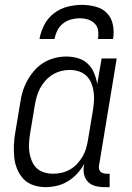

<svg xmlns="http://www.w3.org/2000/svg" viewBox="-20 -760 540 788"><path d="M167 8Q141 8 117 0Q93 -8 76.5 -25.5Q60 -43 50.5 -66Q41 -89 38.5 -114Q36 -139 37 -165Q38 -191 43 -218L63 -338Q66 -361 73 -384Q80 -407 92 -429Q104 -451 121 -470.5Q138 -490 159.5 -503Q181 -516 205 -522Q229 -528 252 -528Q277 -528 300.5 -521Q324 -514 340.5 -498Q357 -482 366 -460.5Q375 -439 379 -415L397 -520H459L387 -84Q385 -76 386 -69Q387 -62 391 -57Q395 -52 402 -49.5Q409 -47 416 -47H430V8H407Q388 8 370 3Q352 -2 340 -15Q328 -28 324.5 -46.5Q321 -65 325 -84V-87Q314 -66 297 -47.5Q280 -29 258.5 -16Q237 -3 213.5 2.5Q190 8 167 8ZM198 -47Q215 -47 233 -51Q251 -55 267.5 -64.5Q284 -74 296.5 -87.5Q309 -101 318.5 -117Q328 -133 333 -150Q338 -167 341 -185L361 -305Q364 -324 365.5 -343.5Q367 -363 364.5 -382Q362 -401 355 -418.5Q348 -436 335 -448.5Q322 -461 304 -467Q286 -473 266 -473Q249 -473 231 -468.5Q213 -464 196.5 -454Q180 -444 167 -429.5Q154 -415 145 -398.5Q136 -382 131 -364Q126 -346 123 -329L103 -209Q100 -189 99 -170Q98 -151 101 -133Q104 -115 111 -98.5Q118 -82 130.5 -70Q143 -58 161 -52.5Q179 -47 198 -47ZM142 -600Q147 -629 161.5 -657.5Q176 -686 201.5 -705.5Q227 -725 257 -732.5Q287 -740 316 -740Q345 -740 373 -732.5Q401 -725 419.5 -705.5Q438 -686 443.5 -657.5Q449 -629 444 -600H382Q385 -618 382.5 -635Q380 -652 368.5 -663.5Q357 -675 341 -680Q325 -685 307 -685Q289 -685 271 -680Q253 -675 238.5 -663.5Q224 -652 215.5 -635Q207 -618 204 -600Z"/></svg>

Font: Iosevka Curly Slab Light
Style: Italic
Weight: 300
Italic angle: -9°
Monospace: yes
Designer: Belleve Invis
Foundry: Belleve Invis
Version: Version 22.1.2; ttfautohint (v1.8.4)